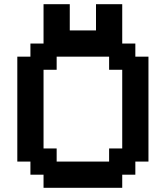

<svg xmlns="http://www.w3.org/2000/svg" viewBox="-20 -1020 790 915"><path d="M500 -250V-312.5H562.5V-687.5H500V-750H250V-687.5H187.5V-312.5H250V-250ZM187.5 -125V-187.5H125V-250H62.5V-750H125V-812.5H187.5V-1000H312.5V-875H437.5V-1000H562.5V-812.5H625V-750H687.5V-250H625V-187.5H562.5V-125Z"/></svg>

Font: Better VCR
Style: Regular
Weight: 400
Designer: artdzyk
Foundry: https://fontstruct.com
Version: Version 1.0